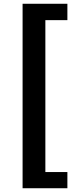

<svg xmlns="http://www.w3.org/2000/svg" viewBox="-20 -827 429 1020"><path d="M100 173V-807H338V-720H221V87H338V173Z"/></svg>

Font: Noto Sans KR ExtraBold
Style: Regular
Weight: 800
Designer: Ryoko NISHIZUKA  (kana, bopomofo & ideographs); Paul D. Hunt (Latin, Greek & Cyrillic); Sandoll Communications , Soo-you
Foundry: Adobe
Version: Version 2.004-H2;hotconv 1.0.118;makeotfexe 2.5.65603